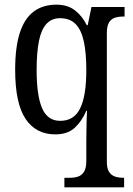

<svg xmlns="http://www.w3.org/2000/svg" viewBox="-20 -566 569 823"><path d="M256 237V196H280Q299 196 314.5 191Q330 186 340 170.5Q350 155 350 123V38Q350 18 350.5 -7Q351 -32 351.5 -55.5Q352 -79 353 -91H350Q330 -45 299.5 -17.5Q269 10 217 10Q134 10 89.5 -56.5Q45 -123 45 -267Q45 -364 65 -425.5Q85 -487 124.5 -516.5Q164 -546 222 -546Q270 -546 301.5 -521.5Q333 -497 352 -458H356L372 -536H514V-495H507Q488 -495 472.5 -490Q457 -485 447.5 -470Q438 -455 438 -423V127Q438 157 448 171.5Q458 186 473.5 191Q489 196 508 196H512V237ZM238 -48Q267 -48 288.5 -61Q310 -74 323.5 -101.5Q337 -129 343.5 -170Q350 -211 350 -267Q350 -338 339.5 -387.5Q329 -437 304.5 -462.5Q280 -488 237 -488Q202 -488 179.5 -464Q157 -440 147 -390.5Q137 -341 137 -266Q137 -156 160.5 -102Q184 -48 238 -48Z"/></svg>

Font: Noto Serif Khmer Condensed
Style: Regular
Weight: 400
Width: 3
Designer: Danh Hong and the Monotype Design Team
Foundry: Monotype Imaging Inc.
Version: Version 2.004